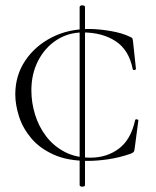

<svg xmlns="http://www.w3.org/2000/svg" viewBox="-20 -588 580 716"><path d="M277 102V-561Q277 -566 282 -567.5Q287 -569 292 -567.5Q297 -566 297 -561V102Q297 106 292 107.5Q287 109 282 107.5Q277 106 277 102ZM312 -480Q347 -480 391.5 -472.5Q436 -465 464 -451Q472 -448 473.5 -445Q475 -442 476 -434L487 -331Q487 -328 481.5 -327Q476 -326 475 -330Q461 -402 411 -434.5Q361 -467 289 -467Q235 -467 191.5 -439Q148 -411 122.5 -362Q97 -313 97 -251Q97 -206 110.5 -161.5Q124 -117 151.5 -80.5Q179 -44 220.5 -22Q262 0 317 0Q378 0 423 -33.5Q468 -67 484 -140Q485 -144 490.5 -143Q496 -142 496 -139L482 -33Q481 -25 479 -22Q477 -19 468 -15Q425 0 383.5 6Q342 12 308 12Q232 12 180 -11.5Q128 -35 96.5 -72.5Q65 -110 51 -153.5Q37 -197 37 -236Q37 -306 73.5 -361Q110 -416 172 -448Q234 -480 312 -480Z"/></svg>

Font: Cormorant Light
Style: Regular
Weight: 300
Designer: Christian Thalmann (Catharsis Fonts)
Foundry: Catharsis Fonts
Version: Version 4.000